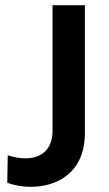

<svg xmlns="http://www.w3.org/2000/svg" viewBox="-20 -720 421 742"><path d="M99 2C197 2 308 -50 308 -206V-700H183V-214C183 -140 137 -108 78 -108C57 -108 34 -112 10 -120L8 -14C33 -4 66 2 99 2Z"/></svg>

Font: Chess Sans SemiBold
Style: Regular
Weight: 600
Designer: Wolf Bōese
Foundry: Wolf Bōese
Version: Version 7.223;Glyphs 3.3 (3306)